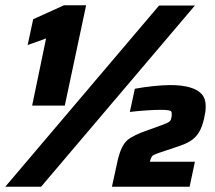

<svg xmlns="http://www.w3.org/2000/svg" viewBox="-43 -709 817 729"><path d="M79 -308 132 -563 62 -538 83 -636 200 -689H284L203 -308ZM-23 0 561 -688H697L113 0ZM382 0 399 -78Q405 -109 412 -129Q419 -149 428.5 -163Q438 -177 454 -186.5Q470 -196 494 -206L552 -227Q578 -236 589 -241Q600 -246 603.5 -250.5Q607 -255 608 -264Q609 -267 609 -271.5Q609 -276 609 -278Q609 -285 605 -287.5Q601 -290 591.5 -291Q582 -292 565 -292Q547 -292 515.5 -290Q484 -288 450 -284L469 -372Q501 -378 538.5 -382Q576 -386 604 -386Q647 -386 677 -377.5Q707 -369 722.5 -352Q738 -335 738 -307Q738 -300 737.5 -292Q737 -284 735 -275Q729 -240 718 -217Q707 -194 689 -180Q671 -166 642 -156L556 -127Q540 -121 536 -117.5Q532 -114 528 -102L526 -95H697L677 0Z"/></svg>

Font: Saira Thin Black
Style: Italic
Weight: 900
Italic angle: -12°
Version: Version 1.101